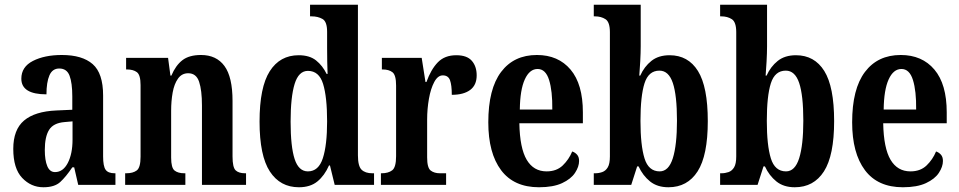

<svg xmlns="http://www.w3.org/2000/svg" viewBox="-20 -780 4047 810"><path d="M163 10Q111 10 73.5 -29.5Q36 -69 36 -152Q36 -233 81.5 -271.5Q127 -310 218 -314L285 -317V-373Q285 -430 273.5 -460.5Q262 -491 230 -491Q201 -491 188.5 -462Q176 -433 176 -382Q70 -382 70 -448Q70 -498 119 -523Q168 -548 241 -548Q327 -548 371 -509.5Q415 -471 415 -377V-120Q415 -79 425.5 -64Q436 -49 464 -49H467V0H310L293 -74H285Q258 -34 234 -12Q210 10 163 10ZM212 -54Q246 -54 266 -92.5Q286 -131 286 -191V-268L252 -265Q205 -261 187 -232Q169 -203 169 -147Q169 -104 179.5 -79Q190 -54 212 -54Z M508 0V-49H513Q541 -49 557 -61Q573 -73 573 -119V-421Q573 -464 557.5 -475.5Q542 -487 516 -487H512V-536H689L699 -461H703Q721 -504 749.5 -526Q778 -548 828 -548Q893 -548 927 -501.5Q961 -455 961 -354V-120Q961 -74 974 -61.5Q987 -49 1014 -49H1018V0H832V-335Q832 -399 820 -435Q808 -471 774 -471Q747 -471 731 -448.5Q715 -426 708.5 -390Q702 -354 702 -313V-115Q702 -72 716.5 -60.5Q731 -49 758 -49H762V0Z M1241 10Q1162 10 1118.5 -56.5Q1075 -123 1075 -267Q1075 -412 1118 -479.5Q1161 -547 1240 -547Q1286 -547 1313.5 -525Q1341 -503 1358 -468H1362Q1361 -491 1360.5 -520Q1360 -549 1360 -577V-646Q1360 -689 1340.5 -700Q1321 -711 1295 -711H1288V-760H1490V-125Q1490 -79 1505.5 -64Q1521 -49 1551 -49H1558V0H1392L1372 -82H1368Q1349 -39 1319 -14.5Q1289 10 1241 10ZM1279 -57Q1324 -57 1342 -112.5Q1360 -168 1360 -268Q1360 -371 1343 -426Q1326 -481 1279 -481Q1240 -481 1223 -426Q1206 -371 1206 -267Q1206 -161 1223 -109Q1240 -57 1279 -57Z M1587 0V-49H1590Q1618 -49 1634.5 -61.5Q1651 -74 1651 -121V-419Q1651 -463 1636 -475Q1621 -487 1594 -487H1591V-536H1759L1775 -434H1779Q1798 -487 1827 -517Q1856 -547 1905 -547Q1950 -547 1970.5 -523.5Q1991 -500 1991 -462Q1991 -421 1963.5 -400.5Q1936 -380 1886 -380Q1886 -421 1878.5 -441.5Q1871 -462 1848 -462Q1827 -462 1812 -434Q1797 -406 1789.5 -363Q1782 -320 1782 -276V-116Q1782 -72 1797 -60.5Q1812 -49 1836 -49H1862V0Z M2254 10Q2148 10 2094 -62Q2040 -134 2040 -264Q2040 -405 2094 -476.5Q2148 -548 2245 -548Q2335 -548 2387 -486.5Q2439 -425 2439 -306V-260H2171Q2173 -155 2202 -106Q2231 -57 2286 -57Q2328 -57 2354 -82Q2380 -107 2394 -141Q2406 -137 2414.5 -127.5Q2423 -118 2423 -101Q2423 -77 2406 -51Q2389 -25 2351.5 -7.5Q2314 10 2254 10ZM2310 -318Q2311 -396 2296.5 -442.5Q2282 -489 2248 -489Q2214 -489 2194 -445Q2174 -401 2173 -318Z M2800 10Q2753 10 2722.5 -14.5Q2692 -39 2674 -78H2668L2643 0H2485V-49H2491Q2506 -49 2520.5 -54Q2535 -59 2544 -74Q2553 -89 2553 -120V-644Q2553 -687 2534.5 -699Q2516 -711 2490 -711H2485V-760H2683V-585Q2683 -558 2681 -521Q2679 -484 2677 -461H2681Q2698 -499 2728 -523Q2758 -547 2805 -547Q2883 -547 2924.5 -480.5Q2966 -414 2966 -269Q2966 -124 2923 -57Q2880 10 2800 10ZM2763 -57Q2801 -57 2818.5 -112.5Q2836 -168 2836 -271Q2836 -378 2818.5 -430Q2801 -482 2762 -482Q2716 -482 2699 -428.5Q2682 -375 2682 -270Q2682 -167 2699 -112Q2716 -57 2763 -57Z M3333 10Q3286 10 3255.5 -14.5Q3225 -39 3207 -78H3201L3176 0H3018V-49H3024Q3039 -49 3053.5 -54Q3068 -59 3077 -74Q3086 -89 3086 -120V-644Q3086 -687 3067.5 -699Q3049 -711 3023 -711H3018V-760H3216V-585Q3216 -558 3214 -521Q3212 -484 3210 -461H3214Q3231 -499 3261 -523Q3291 -547 3338 -547Q3416 -547 3457.5 -480.5Q3499 -414 3499 -269Q3499 -124 3456 -57Q3413 10 3333 10ZM3296 -57Q3334 -57 3351.5 -112.5Q3369 -168 3369 -271Q3369 -378 3351.5 -430Q3334 -482 3295 -482Q3249 -482 3232 -428.5Q3215 -375 3215 -270Q3215 -167 3232 -112Q3249 -57 3296 -57Z M3789 10Q3683 10 3629 -62Q3575 -134 3575 -264Q3575 -405 3629 -476.5Q3683 -548 3780 -548Q3870 -548 3922 -486.5Q3974 -425 3974 -306V-260H3706Q3708 -155 3737 -106Q3766 -57 3821 -57Q3863 -57 3889 -82Q3915 -107 3929 -141Q3941 -137 3949.5 -127.5Q3958 -118 3958 -101Q3958 -77 3941 -51Q3924 -25 3886.5 -7.5Q3849 10 3789 10ZM3845 -318Q3846 -396 3831.5 -442.5Q3817 -489 3783 -489Q3749 -489 3729 -445Q3709 -401 3708 -318Z"/></svg>

Font: Noto Serif Armenian ExtraCondensed
Style: Bold
Weight: 700
Width: 2
Designer: Monotype Design Team
Foundry: Monotype Imaging Inc.
Version: Version 2.008; ttfautohint (v1.8.4.7-5d5b)